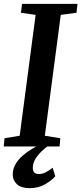

<svg xmlns="http://www.w3.org/2000/svg" viewBox="-22 -763 424 1000"><path d="M-2.5 0 1.5 -43 80.5 -56 163.5 -685.5 87 -696.5 93 -743H381.5L376.5 -696.5L294.5 -685.5L211.5 -56L292 -43L288.5 0ZM131.5 217Q87.5 216.5 66 196.2Q44.5 176 44.5 147.5Q44.5 116.5 59 91.8Q73.5 67 96.5 47.2Q119.5 27.5 145.8 11.8Q172 -4 194.5 -16.5L220 -26.5L240.5 -12Q213.5 6.5 193 26.8Q172.5 47 160.8 67.8Q149 88.5 149 109Q148.5 128.5 157.2 136Q166 143.5 180 143.5Q199 143.5 216.2 134.5Q233.5 125.5 252 110.5L266 155Q247 177 212.5 197Q178 217 131.5 217Z"/></svg>

Font: Merriweather 24pt SemiBold
Style: Italic
Weight: 600
Italic angle: -7.8°
Version: Version 2.101